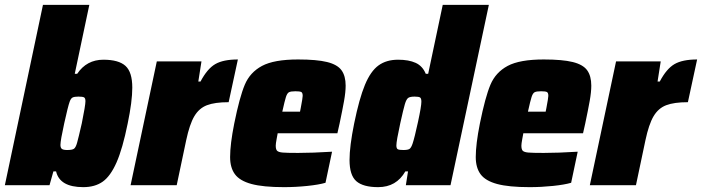

<svg xmlns="http://www.w3.org/2000/svg" viewBox="-29 -763 2892 791"><path d="M202 -57H191L175 0H-9L148 -743H339L279 -459H289Q328 -517 397 -517Q460 -517 488 -491.5Q516 -466 516 -402Q516 -345 497 -254Q476 -150 451 -93.5Q426 -37 394 -14.5Q362 8 314 8Q217 8 202 -57ZM308 -255Q323 -329 323 -346Q323 -359 317 -362Q311 -365 294 -365Q278 -365 270.5 -361.5Q263 -358 258 -344Q251 -325 235.5 -254.5Q220 -184 220 -166Q220 -154 226 -149.5Q232 -145 248 -145Q268 -145 275.5 -150Q283 -155 288.5 -174.5Q294 -194 308 -255Z M617 -510H801L788 -427H797Q825 -480 858 -499Q891 -518 951 -518L913 -342Q856 -342 823.5 -329.5Q791 -317 771.5 -284Q752 -251 738 -185L699 0H509Z M919 -116Q919 -169 936 -254Q958 -363 979.5 -414Q1001 -465 1050.5 -491.5Q1100 -518 1199 -518Q1276 -518 1318.5 -507.5Q1361 -497 1378 -473.5Q1395 -450 1395 -410Q1395 -384 1388.5 -347.5Q1382 -311 1370 -254L1361 -214H1115Q1114 -208 1110.5 -189.5Q1107 -171 1107 -163Q1107 -147 1113 -141.5Q1119 -136 1135.5 -134.5Q1152 -133 1199 -133Q1257 -133 1339 -138L1312 -10Q1285 -2 1237 3Q1189 8 1141 8Q1055 8 1007 -5Q959 -18 939 -45Q919 -72 919 -116ZM1207 -303 1210 -318Q1218 -360 1218 -368Q1218 -381 1212 -384Q1206 -387 1188 -387Q1169 -387 1161.5 -383Q1154 -379 1149 -363.5Q1144 -348 1134 -303Z M1411 -104Q1411 -160 1430 -254Q1451 -357 1474.5 -413.5Q1498 -470 1530.5 -493.5Q1563 -517 1611 -517Q1655 -517 1683.5 -504Q1712 -491 1725 -459H1735L1795 -743H1985L1827 0H1643L1652 -57H1641Q1604 8 1529 8Q1467 8 1439 -16.5Q1411 -41 1411 -104ZM1671 -172Q1679 -196 1693 -260.5Q1707 -325 1707 -344Q1707 -358 1701.5 -361.5Q1696 -365 1679 -365Q1660 -365 1652.5 -359.5Q1645 -354 1639 -334Q1633 -314 1620 -255Q1604 -182 1604 -164Q1604 -151 1610 -148Q1616 -145 1633 -145Q1651 -145 1658 -149.5Q1665 -154 1671 -172Z M1931 -116Q1931 -169 1948 -254Q1970 -363 1991.5 -414Q2013 -465 2062.5 -491.5Q2112 -518 2211 -518Q2288 -518 2330.5 -507.5Q2373 -497 2390 -473.5Q2407 -450 2407 -410Q2407 -384 2400.5 -347.5Q2394 -311 2382 -254L2373 -214H2127Q2126 -208 2122.5 -189.5Q2119 -171 2119 -163Q2119 -147 2125 -141.5Q2131 -136 2147.5 -134.5Q2164 -133 2211 -133Q2269 -133 2351 -138L2324 -10Q2297 -2 2249 3Q2201 8 2153 8Q2067 8 2019 -5Q1971 -18 1951 -45Q1931 -72 1931 -116ZM2219 -303 2222 -318Q2230 -360 2230 -368Q2230 -381 2224 -384Q2218 -387 2200 -387Q2181 -387 2173.5 -383Q2166 -379 2161 -363.5Q2156 -348 2146 -303Z M2509 -510H2693L2680 -427H2689Q2717 -480 2750 -499Q2783 -518 2843 -518L2805 -342Q2748 -342 2715.5 -329.5Q2683 -317 2663.5 -284Q2644 -251 2630 -185L2591 0H2401Z"/></svg>

Font: Saira Semi Condensed Black
Style: Italic
Weight: 900
Width: 4
Italic angle: -12°
Designer: Hector Gatti with collaboration of the Omnibus-Type team
Foundry: Omnibus-Type
Version: Version 1.001; ttfautohint (v1.8)